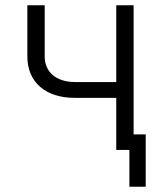

<svg xmlns="http://www.w3.org/2000/svg" viewBox="-20 -570 640 730"><path d="M422 0H472V140H534V-59H488V-550H422V-258H266C195 -258 150 -295 150 -355V-550H84V-355C84 -258 153 -198 263 -198H422Z"/></svg>

Font: JetBrains Mono ExtraLight
Style: Regular
Weight: 240
Monospace: yes
Designer: Philipp Nurullin, Konstantin Bulenkov
Foundry: JetBrains
Version: Version 2.305